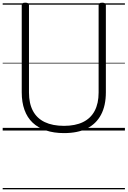

<svg xmlns="http://www.w3.org/2000/svg" viewBox="-20 -973 951 1431"><path d="M457 19Q381 19 322 -1Q263 -21 223 -59Q183 -97 162.5 -154Q142 -211 142 -285V-934Q142 -944 148 -948.5Q154 -953 168 -953Q183 -953 189.5 -948.5Q196 -944 196 -934V-283Q196 -202 225.5 -146.5Q255 -91 313.5 -63Q372 -35 457 -35Q541 -35 598.5 -63Q656 -91 685.5 -146.5Q715 -202 715 -283V-934Q715 -944 721.5 -948.5Q728 -953 742 -953Q769 -953 769 -934V-285Q769 -186 733 -118Q697 -50 628 -15.5Q559 19 457 19ZM0 428H911V438H0ZM0 -20H911V0H0ZM0 -505H911V-500H0ZM0 -948H911V-938H0Z"/></svg>

Font: Playwrite US Modern Guides
Style: Regular
Weight: 400
Designer: Veronika Burian, José Scaglione
Foundry: TypeTogether
Version: Version 1.003